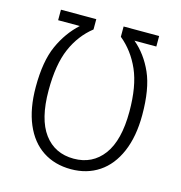

<svg xmlns="http://www.w3.org/2000/svg" viewBox="-104 -778 830 882"><g transform="rotate(15 311.0 -337.0)"><path d="M58 -313Q58 -435 91.5 -509.5Q125 -584 181 -635H78V-685H246V-636Q185 -588 152 -512Q119 -436 119 -313Q119 -176 170 -107.5Q221 -39 311 -39Q400 -39 451.5 -108Q503 -177 503 -314Q503 -435 469.5 -511Q436 -587 376 -636V-685H545V-635H441Q498 -587 531 -512.5Q564 -438 564 -314Q564 -212 532.5 -138.5Q501 -65 444 -27Q387 11 311 11Q234 11 177 -26.5Q120 -64 89 -137Q58 -210 58 -313Z"/></g></svg>

Font: Fira Sans Condensed Light
Style: Regular
Weight: 300
Width: 3
Designer: bBox Type GmbH & Carrois Corporate GbR & Edenspiekermann AG
Foundry: bBox Type GmbH & Carrois Corporate GbR & Edenspiekermann AG
Version: Version 4.301